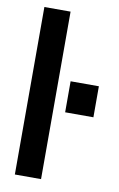

<svg xmlns="http://www.w3.org/2000/svg" viewBox="-84 -776 509 823"><g transform="rotate(10 170.5 -364.5)"><path d="M41 0V-729H155V0ZM207 -300V-435H330V-300Z"/></g></svg>

Font: Hubot Sans Condensed SemiBold
Style: Regular
Weight: 600
Width: 3
Designer: Deni Anggara
Foundry: GitHub, Inc., Subsidiary of Microsoft Corporation
Version: Version 2.000